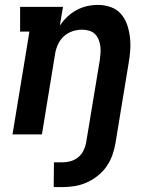

<svg xmlns="http://www.w3.org/2000/svg" viewBox="-20 -548 640 783"><path d="M199 215 200 114H235Q251 114 267.5 109.5Q284 105 298 94Q312 83 320 67Q328 51 331 35L387 -303Q389 -318 390 -332.5Q391 -347 389 -361Q387 -375 381.5 -388Q376 -401 366.5 -410Q357 -419 343 -423Q329 -427 315 -427Q295 -427 275.5 -420.5Q256 -414 241 -400.5Q226 -387 217 -368Q208 -349 205 -330L151 0H31L100 -419H62V-520H237L224 -444Q238 -464 255 -480Q272 -496 292.5 -507Q313 -518 335 -523Q357 -528 379 -528Q407 -528 432 -519Q457 -510 473.5 -491Q490 -472 498.5 -447Q507 -422 510 -395.5Q513 -369 511 -341.5Q509 -314 504 -287L451 35Q447 60 438.5 84Q430 108 415 130Q400 152 378.5 169Q357 186 333 196.5Q309 207 284 211Q259 215 234 215Z"/></svg>

Font: Iosevka Etoile
Style: Bold Italic
Weight: 700
Italic angle: -9°
Designer: Belleve Invis
Foundry: Belleve Invis
Version: Version 28.1.0; ttfautohint (v1.8.4)